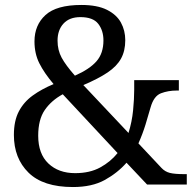

<svg xmlns="http://www.w3.org/2000/svg" viewBox="-20 -744 782 774"><path d="M274 10Q154 10 95 -48Q36 -106 36 -200Q36 -257 56 -295Q76 -333 112 -359Q148 -385 196 -405Q158 -450 138.5 -489Q119 -528 119 -577Q119 -643 163.5 -683.5Q208 -724 308 -724Q372 -724 411 -704.5Q450 -685 467.5 -653Q485 -621 485 -582Q485 -539 468 -508Q451 -477 414 -452Q377 -427 316 -401L498 -208Q512 -253 516.5 -299Q521 -345 521 -382V-421H701V-379H692Q658 -379 629 -368Q600 -357 587 -311Q578 -279 566.5 -241.5Q555 -204 538 -166L631 -67Q645 -52 664.5 -47Q684 -42 724 -42H733V0H573L490 -88Q454 -47 402.5 -18.5Q351 10 274 10ZM282 -439Q341 -465 369 -497Q397 -529 397 -581Q397 -621 376 -648Q355 -675 304 -675Q260 -675 236 -649Q212 -623 212 -580Q212 -542 228.5 -511.5Q245 -481 282 -439ZM283 -46Q342 -46 384 -69Q426 -92 454 -127L233 -364Q187 -339 160.5 -300.5Q134 -262 134 -197Q134 -124 175 -85Q216 -46 283 -46Z"/></svg>

Font: Noto Serif Old Uyghur
Style: Regular
Weight: 400
Designer: Lewis McGuffie
Foundry: Google LLC
Version: Version 1.003; ttfautohint (v1.8.4.7-5d5b)